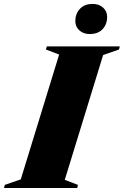

<svg xmlns="http://www.w3.org/2000/svg" viewBox="-71 -936 616 956"><path d="M223.5 -664.5 157.5 -689.5 162 -705H525.5L521.5 -689.5L442.5 -662L251.5 -40.5L317 -15.5L313.5 0H-51L-47 -15.5L32.5 -43ZM375 -766.5Q344.5 -766.5 324.2 -784.8Q304 -803 304 -831Q304 -867 326.8 -891.8Q349.5 -916.5 391 -916.5Q422 -916.5 442.2 -898.2Q462.5 -880 462.5 -851.5Q462.5 -815.5 440 -791Q417.5 -766.5 375 -766.5Z"/></svg>

Font: Newsreader 60pt ExtraBold
Style: Italic
Weight: 800
Italic angle: -17°
Designer: Hugues Gentile
Foundry: Production Type
Version: Version 1.003